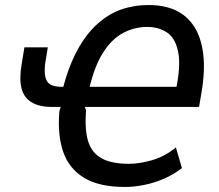

<svg xmlns="http://www.w3.org/2000/svg" viewBox="-20 -734 871 763"><path d="M477 9Q374 9 314 -27.5Q254 -64 231 -131Q208 -198 216 -292L221 -309H187Q136 -309 105.5 -327.5Q75 -346 65.5 -383Q56 -420 66 -478L77 -546H170L159 -478Q154 -433 167 -411Q180 -389 226 -389H246L228 -376Q252 -469 286.5 -533Q321 -597 365.5 -637.5Q410 -678 461 -696Q512 -714 570 -714Q632 -714 677 -693.5Q722 -673 750.5 -630Q779 -587 787.5 -520.5Q796 -454 780 -362L771 -309H317L322 -297Q316 -220 330 -173.5Q344 -127 383.5 -105Q423 -83 492 -83Q533 -83 583 -97Q633 -111 679 -148L703 -66Q671 -41 632 -24Q593 -7 552.5 1Q512 9 477 9ZM565 -627Q515 -627 470 -603.5Q425 -580 390 -525.5Q355 -471 334 -379L323 -389H695L678 -372Q699 -469 688.5 -525Q678 -581 645 -604Q612 -627 565 -627Z"/></svg>

Font: Nunito Sans 7pt Condensed SemiBold
Style: Italic
Weight: 600
Width: 3
Italic angle: -9°
Designer: Vernon Adams
Foundry: Vernon Adams
Version: Version 3.101;gftools[0.9.27]